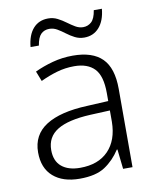

<svg xmlns="http://www.w3.org/2000/svg" viewBox="-83 -790 702 864"><g transform="rotate(-10 268.0 -358.0)"><path d="M276 -541Q366 -541 410 -497Q454 -453 454 -358V0H411L401 -90H398Q369 -45 327.5 -17.5Q286 10 212 10Q135 10 91 -28.5Q47 -67 47 -139Q47 -219 112 -260.5Q177 -302 301 -307L398 -312V-349Q398 -427 366.5 -460Q335 -493 274 -493Q233 -493 195 -482Q157 -471 119 -453L101 -499Q139 -517 183.5 -529Q228 -541 276 -541ZM308 -265Q206 -260 156.5 -229.5Q107 -199 107 -139Q107 -89 137.5 -63.5Q168 -38 222 -38Q305 -38 351 -85.5Q397 -133 398 -217V-269ZM96 -612Q101 -666 127 -695.5Q153 -725 196 -725Q219 -725 238.5 -715Q258 -705 275.5 -692Q293 -679 310 -669Q327 -659 345 -659Q367 -659 383 -673.5Q399 -688 405 -726H442Q437 -672 410.5 -642Q384 -612 342 -612Q319 -612 299.5 -622Q280 -632 263 -645Q246 -658 229 -668Q212 -678 193 -678Q170 -678 155 -663.5Q140 -649 134 -612Z"/></g></svg>

Font: Noto Sans Arabic Light
Style: Regular
Weight: 300
Designer: Monotype Design Team, Nadine Chahine, Nizar Qandah and Khaled Hosny
Foundry: Monotype Imaging Inc.
Version: Version 2.012; ttfautohint (v1.8.4.7-5d5b)